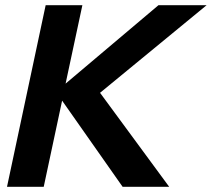

<svg xmlns="http://www.w3.org/2000/svg" viewBox="-20 -720 816 740"><path d="M7 0 156 -700H297.5L232.8 -397.7L590.8 -700H776.4L365.6 -362.3L632.1 0H452.6L219.4 -332.1L148.5 0Z"/></svg>

Font: Red Hat Display VF
Style: Italic
Weight: 300
Italic angle: -12°
Designer: Pentagram, MCKL
Foundry: Pentagram, MCKL
Version: Version 1.023